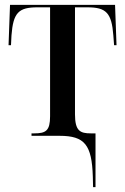

<svg xmlns="http://www.w3.org/2000/svg" viewBox="-20 -556 512 786"><path d="M360 167 361 210H371V-10H352C308 -10 287 -20 287 -88V-526H338C415 -526 437 -503 444 -411L447 -371H457L451 -536H21L15 -371H25L27 -411C34 -504 56 -526 133 -526H185V-80C185 -21 168 -10 120 -10H109V0H224C327 0 356 37 360 167Z"/></svg>

Font: Noto Serif Display Condensed Medium
Style: Regular
Weight: 500
Width: 3
Designer: Monotype Design Team
Foundry: Monotype Imaging Inc.
Version: Version 2.009